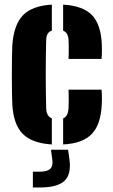

<svg xmlns="http://www.w3.org/2000/svg" viewBox="-20 -630 499 850"><path d="M34.5 -168Q33.5 -185 33 -220.2Q32.5 -255.5 32.5 -297Q32.5 -338.5 33 -375Q33.5 -411.5 34.5 -430Q41 -520.5 81.8 -562.5Q122.5 -604.5 209.5 -609.5V-494.5Q185 -486.5 184.5 -453Q182.5 -382 182.5 -302Q182.5 -222 184.5 -152Q185 -115.5 209.5 -106V9.5Q121.5 4 80.5 -37.5Q39.5 -79 34.5 -168ZM283.5 -369Q284 -378 284.2 -395.2Q284.5 -412.5 284.2 -429.2Q284 -446 283.5 -453Q281.5 -486.5 259.5 -494V-609.5Q346.5 -604.5 386.5 -563.8Q426.5 -523 430.5 -436Q431.5 -419.5 431 -397Q430.5 -374.5 429.5 -369ZM259.5 9.5V-105.5Q281.5 -114.5 283.5 -152Q285 -177.5 283.5 -233H429.5Q430.5 -228 431 -206.2Q431.5 -184.5 430.5 -168Q426.5 -78.5 386.2 -36.8Q346 5 259.5 9.5ZM125.5 200V130H157.5Q189 130 202.2 117.5Q215.5 105 211.5 76L205.5 33H281.5L287.5 76Q296.5 142 265 171Q233.5 200 157.5 200Z"/></svg>

Font: Big Shoulders Stencil Display Black
Style: Regular
Weight: 900
Designer: Patric King
Foundry: XO Type Co
Version: Version 1.000